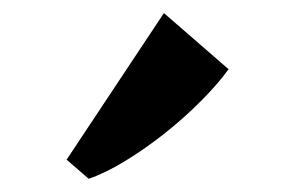

<svg xmlns="http://www.w3.org/2000/svg" viewBox="-20 -858 452 294"><path d="M115.5 -584.5 82 -613.5 231 -838 330 -752Q313 -728.5 287.2 -702.8Q261.5 -677 231.8 -653.5Q202 -630 172.2 -611.8Q142.5 -593.5 116.5 -584.5Z"/></svg>

Font: Merriweather 96pt Black
Style: Regular
Weight: 900
Version: Version 2.100